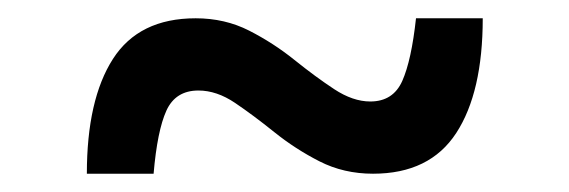

<svg xmlns="http://www.w3.org/2000/svg" viewBox="-20 -439 622 210"><path d="M75 -249Q75 -330 103.5 -374.5Q132 -419 194 -419Q226 -419 252.5 -405.5Q279 -392 302 -373.5Q325 -355 345.5 -341.5Q366 -328 385 -328Q410 -328 420 -350.5Q430 -373 435 -419H508Q508 -338 479 -293.5Q450 -249 388 -249Q356 -249 329.5 -262.5Q303 -276 280 -294.5Q257 -313 237 -326.5Q217 -340 197 -340Q172 -340 162 -318Q152 -296 148 -249Z"/></svg>

Font: Gantari Medium
Style: Regular
Weight: 500
Designer: Anugrah Pasau
Foundry: Lafontype
Version: Version 1.000; ttfautohint (v1.8.4.7-5d5b)